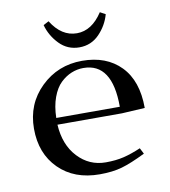

<svg xmlns="http://www.w3.org/2000/svg" viewBox="-75 -695 679 767"><g transform="rotate(-10 265.0 -312.0)"><path d="M276.9 -452.1Q375.5 -452.1 433.3 -392.8Q491.2 -333.5 491.2 -223.1L397.9 -217.8H136.2Q141.1 -135.3 187.5 -85.7Q233.9 -36.1 300.8 -36.1Q341.8 -36.1 374 -43.9Q406.2 -51.8 443.8 -67.9L456.1 -43.9Q397.5 -15.1 359.4 -4.2Q321.3 6.8 269 6.8Q165.5 6.8 103.3 -55.2Q41 -117.2 41 -217.8Q41 -318.4 109.9 -385.3Q178.7 -452.1 276.9 -452.1ZM136.2 -245.1H394Q394 -422.9 276.9 -422.9Q252 -422.9 228.5 -413.3Q205.1 -403.8 184.3 -384Q163.6 -364.3 150.4 -328.4Q137.2 -292.5 136.2 -245.1ZM150.9 -619.1 172.9 -630.9Q214.4 -564 276.9 -564Q337.4 -564 380.9 -630.9L402.8 -619.1Q390.6 -574.7 357.7 -540.8Q324.7 -506.8 276.9 -506.8Q229 -506.8 196 -540.8Q163.1 -574.7 150.9 -619.1Z"/></g></svg>

Font: Dehuti Alt
Style: Bold
Weight: 700
Version: Version 1.2